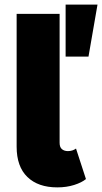

<svg xmlns="http://www.w3.org/2000/svg" viewBox="-20 -800 442 831"><path d="M228 11Q145 11 98.5 -34Q52 -79 52 -165V-740H238V-182Q238 -163 248 -154.5Q258 -146 274 -146Q294 -146 309 -157L352 -25Q334 -10 301 0.5Q268 11 228 11ZM264 -555V-780H402L363 -555Z"/></svg>

Font: Livvic Black
Style: Regular
Weight: 900
Designer: Jacques Le Bailly, Baron von Fonthausen
Version: Version 1.001; ttfautohint (v1.8.2)